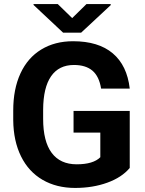

<svg xmlns="http://www.w3.org/2000/svg" viewBox="-20 -926 721 956"><path d="M45.9 0ZM626 -89.8Q586.4 -42.5 514.2 -16.4Q441.9 9.8 354 9.8Q261.7 9.8 192.1 -30.5Q122.6 -70.8 84.7 -147.5Q46.9 -224.1 45.9 -327.6V-376Q45.9 -482.4 81.8 -560.3Q117.7 -638.2 185.3 -679.4Q252.9 -720.7 343.8 -720.7Q470.2 -720.7 541.5 -660.4Q612.8 -600.1 626 -484.9H483.4Q473.6 -545.9 440.2 -574.2Q406.7 -602.5 348.1 -602.5Q273.4 -602.5 234.4 -546.4Q195.3 -490.2 194.8 -379.4V-334Q194.8 -222.2 237.3 -165Q279.8 -107.9 361.8 -107.9Q444.3 -107.9 479.5 -143.1V-265.6H346.2V-373.5H626ZM339.4 -835.9 410.6 -905.8H531.2V-900.4L383.8 -763.2H294.4L147 -901.4V-905.8H267.6Z"/></svg>

Font: Roboto
Style: Bold
Weight: 700
Designer: Google
Version: Version 2.134; 2016; ttfautohint (v1.6)